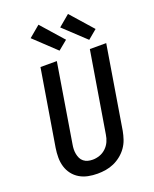

<svg xmlns="http://www.w3.org/2000/svg" viewBox="-178 -1084 955 1191"><g transform="rotate(-20 300.0 -489.0)"><path d="M256 8Q224 8 194 2Q164 -4 138.5 -19Q113 -34 95 -57.5Q77 -81 68.5 -109.5Q60 -138 60 -169.5Q60 -201 65 -232L148 -735H256L171 -217Q168 -201 167.5 -185Q167 -169 170 -153.5Q173 -138 179.5 -124.5Q186 -111 198 -101.5Q210 -92 225 -88Q240 -84 257 -84Q280 -84 303 -92Q326 -100 344.5 -117.5Q363 -135 373 -157.5Q383 -180 386 -203L474 -735H582L492 -188Q487 -161 478 -134.5Q469 -108 452.5 -84.5Q436 -61 413 -42.5Q390 -24 364 -12.5Q338 -1 310.5 3.5Q283 8 256 8ZM490 -790 347 -924 421 -986 550 -840ZM294 -790 152 -924 226 -986 355 -840Z"/></g></svg>

Font: Iosevka SmBd Ex Obl
Style: Regular
Weight: 600
Width: 7
Italic angle: -9°
Monospace: yes
Designer: Belleve Invis
Foundry: Belleve Invis
Version: Version 32.5.0; ttfautohint (v1.8.4)